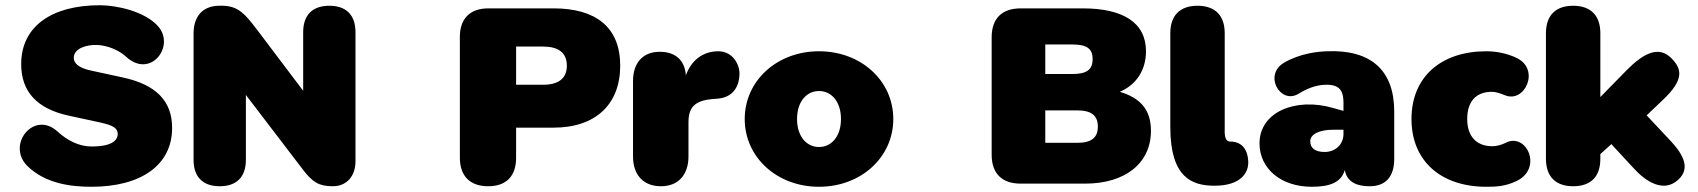

<svg xmlns="http://www.w3.org/2000/svg" viewBox="-20 -702 6491 734"><path d="M330 12C518 12 638 -70 638 -213C638 -317 575 -379 449 -406L329 -432C276 -443 262 -463 262 -481C262 -517 311 -532 353 -530C392 -528 435 -510 461 -486C555 -398 652 -526 584 -602C533 -659 425 -682 362 -682C176 -682 61 -600 61 -457C61 -350 123 -286 242 -260L362 -234C414 -223 430 -211 430 -190C430 -165 407 -142 330 -142C282 -142 237 -165 199 -200C109 -281 3 -148 85 -67C155 1 253 12 330 12Z M820 10C885 10 920 -26 920 -91V-339L1140 -51C1175 -6 1199 10 1252 10C1305 10 1339 -28 1339 -86V-579C1339 -644 1304 -680 1239 -680C1174 -680 1139 -644 1139 -579V-355L963 -588C910 -658 885 -683 814 -680C757 -678 720 -642 720 -574V-91C720 -26 755 10 820 10Z M1846 10C1916 10 1953 -29 1953 -99V-214H2096C2258 -214 2351 -304 2351 -451C2351 -598 2258 -670 2096 -670H1847C1777 -670 1738 -631 1738 -561V-99C1738 -29 1777 10 1846 10ZM2056 -378H1953V-524H2056C2114 -524 2147 -501 2147 -451C2147 -401 2114 -378 2056 -378Z M2507 10C2575 10 2612 -36 2612 -104V-235C2612 -292 2637 -317 2701 -323L2725 -325C2791 -331 2807 -383 2807 -421C2807 -456 2781 -506 2726 -506C2666 -506 2622 -470 2602 -414C2598 -472 2562 -504 2502 -504C2436 -504 2400 -460 2400 -392V-104C2400 -36 2437 10 2507 10Z M3111 12C3272 12 3395 -101 3395 -247C3395 -393 3272 -506 3111 -506C2950 -506 2827 -393 2827 -247C2827 -101 2950 12 3111 12ZM3111 -140C3063 -140 3027 -181 3027 -247C3027 -313 3063 -354 3111 -354C3159 -354 3195 -313 3195 -247C3195 -181 3159 -140 3111 -140Z M3882 0H4128C4283 0 4380 -79 4380 -202C4380 -284 4338 -328 4261 -351C4324 -378 4361 -434 4361 -506C4361 -616 4273 -670 4119 -670H3882C3810 -670 3771 -631 3771 -559V-111C3771 -39 3810 0 3882 0ZM4098 -156H3976V-280H4098C4154 -280 4177 -259 4177 -218C4177 -177 4154 -156 4098 -156ZM4079 -419H3976V-532H4079C4135 -532 4157 -516 4157 -476C4157 -436 4135 -419 4079 -419Z M4752 -80C4752 -99 4748 -161 4682 -161C4659 -161 4662 -199 4662 -212V-575C4662 -643 4625 -680 4558 -680C4491 -680 4454 -643 4454 -575V-216C4454 -23 4537 8 4623 8C4726 8 4752 -44 4752 -80Z M4995 12C5061 12 5107 -3 5121 -52C5130 -2 5173 10 5216 10C5278 10 5310 -27 5310 -95V-276C5310 -434 5220 -513 5053 -506C5018 -505 4951 -498 4890 -463C4808 -416 4875 -302 4943 -343C4991 -372 5023 -378 5053 -378C5108 -378 5116 -346 5116 -308V-278L5077 -289C4933 -331 4795 -274 4795 -154C4795 -58 4876 12 4995 12ZM4989 -162C4989 -189 5024 -206 5076 -206H5116V-190C5116 -148 5083 -121 5044 -121C5005 -121 4989 -138 4989 -162Z M5662 12C5698 12 5734 11 5778 -10C5879 -59 5816 -195 5738 -157C5720 -148 5702 -143 5685 -143C5624 -143 5589 -181 5589 -247C5589 -313 5622 -351 5683 -351C5700 -351 5718 -344 5733 -338C5809 -306 5869 -436 5779 -480C5740 -499 5698 -506 5662 -506C5489 -506 5376 -408 5376 -247C5376 -86 5489 12 5662 12Z M5994 10C6062 10 6098 -27 6098 -95V-113L6140 -151L6228 -56C6275 -5 6336 29 6386 -7C6449 -53 6415 -111 6367 -163L6275 -261L6336 -319C6420 -398 6410 -439 6369 -480C6320 -529 6261 -497 6198 -433L6098 -331V-575C6098 -643 6061 -680 5994 -680C5927 -680 5890 -643 5890 -575V-95C5890 -27 5927 10 5994 10Z"/></svg>

Font: SN Pro Black
Style: Regular
Weight: 900
Designer: Tobias Whetton
Foundry: Supernotes
Version: Version 1.001;Glyphs 3.2 (3249)